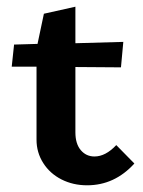

<svg xmlns="http://www.w3.org/2000/svg" viewBox="-20 -546 426 573"><path d="M381 -58Q322 7 240 7Q198 7 163.5 -10.5Q129 -28 109 -59.5Q89 -91 89 -129V-347H15L22 -413L92 -415L111 -505L205 -526V-417L348 -421L341 -345L205 -346V-151Q205 -117 221 -98Q237 -79 262 -79Q295 -79 327 -113Z"/></svg>

Font: Ysabeau Infant
Style: Bold
Weight: 700
Designer: Christian Thalmann (Catharsis Fonts)
Version: Version 0.003